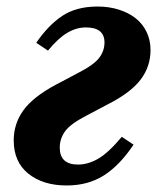

<svg xmlns="http://www.w3.org/2000/svg" viewBox="-20 -556 504 588"><path d="M184 12Q112 12 67 -24Q22 -60 22 -126Q22 -177 51.5 -218Q81 -259 150 -296L218 -332Q267 -357 283.5 -378.5Q300 -400 300 -426Q300 -472 243 -472Q214 -472 186 -455.5Q158 -439 127 -401L91 -425Q128 -479 171 -507.5Q214 -536 279 -536Q314 -536 344 -526.5Q374 -517 395.5 -500Q417 -483 429 -458Q441 -433 441 -403Q441 -352 410.5 -312Q380 -272 311 -237L243 -201Q195 -176 179 -153.5Q163 -131 163 -104Q163 -52 219 -52Q249 -52 280 -69.5Q311 -87 353 -137L389 -113Q347 -50 298.5 -19Q250 12 184 12Z"/></svg>

Font: IBM Plex Serif
Style: Bold Italic
Weight: 700
Italic angle: -14°
Designer: Mike Abbink, Paul van der Laan, Pieter van Rosmalen
Foundry: Bold Monday
Version: Version 3.001